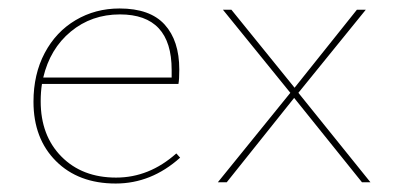

<svg xmlns="http://www.w3.org/2000/svg" viewBox="-20 -430 929 453"><path d="M405 -58Q337 3 253 3Q165 3 112 -50Q59 -103 59 -190Q59 -255 85.5 -305Q112 -355 158.5 -382.5Q205 -410 262 -410Q334 -410 368.5 -372Q403 -334 403 -266Q403 -242 401 -232H79Q76 -213 76 -191Q76 -110 125 -60.5Q174 -11 254 -11Q332 -11 396 -68ZM82 -247H385V-265Q385 -396 263 -396Q196 -396 147 -355.5Q98 -315 82 -247Z M665 -211 506 -407H526L675 -223L822 -407H843L684 -211L854 0H834L674 -199L515 0H494Z"/></svg>

Font: Ysabeau Infant Thin
Style: Regular
Weight: 200
Designer: Christian Thalmann (Catharsis Fonts)
Version: Version 0.003